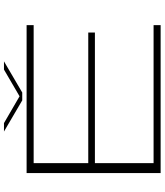

<svg xmlns="http://www.w3.org/2000/svg" viewBox="49 -878 829 967"><g transform="rotate(-90 463.5 -394.5)"><path d="M75.5 0H820.5V-35.5H125.5V-331H783V-364.5H125.5V-639.5H820.5V-675H75.5ZM441.5 -697H481L638 -789H596.5L462 -710.5L327 -789H284.5Z"/></g></svg>

Font: Anybody ExtraExpanded ExtraLight
Style: Regular
Weight: 250
Width: 8
Version: Version 1.113;gftools[0.9.25]